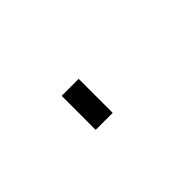

<svg xmlns="http://www.w3.org/2000/svg" viewBox="1 -999 499 499"><g transform="rotate(-45 250.0 -749.5)"><path d="M187.5 -812.5H250V-687.5H187.5Z"/></g></svg>

Font: HE실루아
Style: regular
Weight: 500
Monospace: yes
Designer: Taeyun An (WindowsTiger)
Version: v1